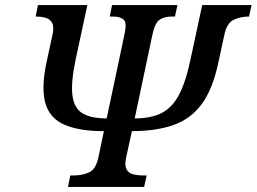

<svg xmlns="http://www.w3.org/2000/svg" viewBox="-20 -734 1008 754"><path d="M247 0 256 -45H269Q303 -45 329.5 -57Q356 -69 366 -114L388 -219Q292 -219 234.5 -243.5Q177 -268 159 -326Q141 -384 162 -486L186 -597Q193 -628 185 -643.5Q177 -659 159.5 -664Q142 -669 120 -669L129 -714H323L277 -500Q258 -409 264.5 -359Q271 -309 304 -289Q337 -269 399 -269L469 -600Q479 -645 465.5 -657Q452 -669 424 -669H411L420 -714H677L667 -669H654Q626 -669 607.5 -657Q589 -645 579 -600L509 -269Q572 -269 613.5 -289.5Q655 -310 682 -360Q709 -410 728 -500L774 -714H968L958 -669Q925 -669 898 -656.5Q871 -644 861 -597L837 -486Q815 -383 772 -325Q729 -267 661 -243Q593 -219 498 -219L475 -114Q469 -84 477 -69Q485 -54 503 -49.5Q521 -45 543 -45H556L546 0Z"/></svg>

Font: Noto Serif Medium
Style: Italic
Weight: 500
Italic angle: -12°
Designer: Monotype Design Team
Foundry: Monotype Imaging Inc.
Version: Version 2.014; ttfautohint (v1.8.4.7-5d5b)